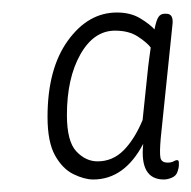

<svg xmlns="http://www.w3.org/2000/svg" viewBox="-20 -728 306 307"><path d="M129 -441Q115 -441 97.5 -449.5Q80 -458 68 -479.5Q56 -501 56 -541Q56 -618 88.5 -663Q121 -708 167 -708Q189 -708 204.5 -698.5Q220 -689 227 -681Q230 -696 233.5 -701Q237 -706 243 -706H246Q257 -706 256 -691L237 -507Q235 -484 236.5 -476Q238 -468 248 -468Q254 -468 257.5 -470Q261 -472 263 -472Q266 -472 266 -468Q266 -466 266 -463Q266 -460 264 -454Q262 -447 255 -444Q248 -441 242 -441Q203 -441 209 -498Q179 -441 129 -441ZM136 -470Q160 -470 177.5 -487.5Q195 -505 208 -536L217 -622Q218 -630 219 -637.5Q220 -645 221 -652Q215 -660 200.5 -669.5Q186 -679 164 -679Q130 -679 108.5 -641Q87 -603 87 -544Q87 -502 102 -486Q117 -470 136 -470Z"/></svg>

Font: Asap Condensed Condensed Thin
Style: Italic
Weight: 100
Width: 3
Italic angle: -6°
Designer: Pablo Cosgaya
Foundry: Omnibus-Type
Version: Version 3.001; ttfautohint (v1.8.4.7-5d5b)